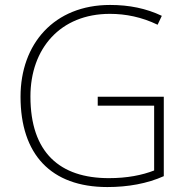

<svg xmlns="http://www.w3.org/2000/svg" viewBox="-20 -746 762 776"><path d="M375 -355V-319H603V-57C554 -38 494 -26 420 -26C222 -26 103 -129 103 -356C103 -550 224 -690 424 -690C488 -690 553 -677 617 -646L634 -682C571 -712 502 -726 425 -726C199 -726 63 -569 63 -355C63 -123 185 10 414 10C497 10 575 -4 642 -34V-355Z"/></svg>

Font: Noto Sans Sinhala ExtraLight
Style: Regular
Weight: 200
Designer: Jelle Bosma - Monotype Design Team
Foundry: Monotype Imaging Inc.
Version: Version 2.006